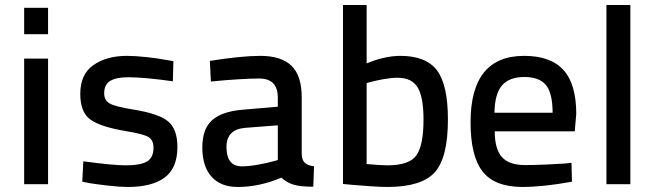

<svg xmlns="http://www.w3.org/2000/svg" viewBox="-20 -732 2603 763"><path d="M76 0V-499H171V0ZM76 -596V-701H171V-596Z M669 -489 667 -409Q552 -425 490 -425Q442 -425 418 -410.5Q394 -396 394 -361Q394 -333 416.5 -320.5Q439 -308 508 -297Q609 -281 647 -250.5Q685 -220 685 -148Q685 -64 634.5 -26.5Q584 11 488 11Q458 11 413 6Q368 1 337 -4L307 -10L311 -91Q429 -75 480 -75Q539 -75 564.5 -90.5Q590 -106 590 -145Q590 -176 569 -188Q548 -200 480 -211Q379 -228 339 -257Q299 -286 299 -359Q299 -437 351.5 -473.5Q404 -510 484 -510Q517 -510 563 -505Q609 -500 639 -494Z M1179 -345V-119Q1180 -95 1192 -84.5Q1204 -74 1228 -71L1225 10Q1174 10 1147 2Q1120 -6 1098 -26Q1011 11 924 11Q857 11 820.5 -30Q784 -71 784 -146Q784 -220 823 -254.5Q862 -289 944 -296L1084 -308V-344Q1084 -420 1010 -420Q977 -420 929 -417Q881 -414 850 -411L818 -408L814 -490Q939 -510 1015 -510Q1097 -510 1138 -471Q1179 -432 1179 -345ZM1084 -234 955 -224Q880 -218 880 -148Q880 -71 941 -71Q969 -71 1005 -77.5Q1041 -84 1062 -90L1084 -96Z M1571 -510Q1673 -510 1716.5 -452.5Q1760 -395 1760 -257Q1760 -105 1707.5 -47Q1655 11 1519 11Q1494 11 1450 8Q1406 5 1374 2L1343 -1V-712H1437V-480Q1509 -510 1571 -510ZM1519 -75Q1607 -75 1635 -115Q1663 -155 1663 -257Q1663 -347 1639.5 -385Q1616 -423 1560 -423Q1535 -423 1504.5 -417.5Q1474 -412 1456 -407L1437 -402V-80Q1496 -75 1519 -75Z M2067 -76Q2101 -76 2147 -78Q2193 -80 2222 -82L2251 -85L2253 -10Q2139 11 2054 11Q1944 10 1897 -51.5Q1850 -113 1850 -246Q1850 -510 2063 -510Q2168 -510 2219 -454Q2270 -398 2270 -279L2264 -210H1946Q1946 -141 1974 -108.5Q2002 -76 2067 -76ZM1945 -284H2176Q2176 -361 2150 -393.5Q2124 -426 2063 -426Q2004 -426 1975 -392.5Q1946 -359 1945 -284Z M2390 0V-712H2485V0Z"/></svg>

Font: TitilliumText22L Lt
Style: Medium
Weight: 500
Designer: Campivisivi
Foundry: Campivisivi
Version: 1.000